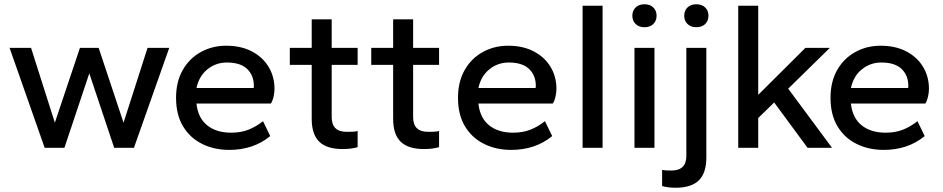

<svg xmlns="http://www.w3.org/2000/svg" viewBox="-20 -695 4437 903"><path d="M190 0 25 -470H126L238 -118L356 -470H444L561 -118L674 -470H776L610 0H517L400 -350L283 0Z M1058 10Q987 10 930 -18.5Q873 -47 840.5 -101.5Q808 -156 808 -235Q808 -310 839 -365Q870 -420 924 -450Q978 -480 1044 -480Q1113 -480 1164 -453.5Q1215 -427 1243 -381Q1271 -335 1271 -277Q1271 -260 1266.5 -240Q1262 -220 1254 -208H904Q911 -141 954 -106Q997 -71 1067 -71Q1113 -71 1148.5 -85Q1184 -99 1217 -125L1251 -55Q1172 10 1058 10ZM904 -281H1173Q1174 -285 1174 -291Q1174 -340 1142.5 -370.5Q1111 -401 1047 -401Q995 -401 955.5 -369Q916 -337 904 -281Z M1591 6Q1517 6 1481.5 -28.5Q1446 -63 1446 -136V-390H1343V-470H1446V-604H1540V-470H1662V-390H1540V-144Q1540 -75 1610 -75Q1622 -75 1637.5 -75.5Q1653 -76 1662 -79V-3Q1633 6 1591 6Z M1974 6Q1900 6 1864.5 -28.5Q1829 -63 1829 -136V-390H1726V-470H1829V-604H1923V-470H2045V-390H1923V-144Q1923 -75 1993 -75Q2005 -75 2020.5 -75.5Q2036 -76 2045 -79V-3Q2016 6 1974 6Z M2384 10Q2313 10 2256 -18.5Q2199 -47 2166.5 -101.5Q2134 -156 2134 -235Q2134 -310 2165 -365Q2196 -420 2250 -450Q2304 -480 2370 -480Q2439 -480 2490 -453.5Q2541 -427 2569 -381Q2597 -335 2597 -277Q2597 -260 2592.5 -240Q2588 -220 2580 -208H2230Q2237 -141 2280 -106Q2323 -71 2393 -71Q2439 -71 2474.5 -85Q2510 -99 2543 -125L2577 -55Q2498 10 2384 10ZM2230 -281H2499Q2500 -285 2500 -291Q2500 -340 2468.5 -370.5Q2437 -401 2373 -401Q2321 -401 2281.5 -369Q2242 -337 2230 -281Z M2720 0V-668H2814V0Z M3011 -567Q2985 -567 2969.5 -582Q2954 -597 2954 -621Q2954 -645 2969.5 -660Q2985 -675 3011 -675Q3037 -675 3052.5 -660Q3068 -645 3068 -621Q3068 -597 3052.5 -582Q3037 -567 3011 -567ZM2964 0V-470H3058V0Z M3255 -567Q3229 -567 3213.5 -582Q3198 -597 3198 -621Q3198 -645 3213.5 -660Q3229 -675 3255 -675Q3281 -675 3296.5 -660Q3312 -645 3312 -621Q3312 -597 3296.5 -582Q3281 -567 3255 -567ZM3157 188Q3140 188 3123.5 186Q3107 184 3094 180V104Q3104 106 3115.5 106.5Q3127 107 3138 107Q3208 107 3208 38V-470H3302V46Q3302 119 3266.5 153.5Q3231 188 3157 188Z M3452 0V-668H3546V-249L3768 -470H3883L3687 -278L3893 0H3778L3621 -213L3546 -140V0Z M4136 10Q4065 10 4008 -18.5Q3951 -47 3918.5 -101.5Q3886 -156 3886 -235Q3886 -310 3917 -365Q3948 -420 4002 -450Q4056 -480 4122 -480Q4191 -480 4242 -453.5Q4293 -427 4321 -381Q4349 -335 4349 -277Q4349 -260 4344.5 -240Q4340 -220 4332 -208H3982Q3989 -141 4032 -106Q4075 -71 4145 -71Q4191 -71 4226.5 -85Q4262 -99 4295 -125L4329 -55Q4250 10 4136 10ZM3982 -281H4251Q4252 -285 4252 -291Q4252 -340 4220.5 -370.5Q4189 -401 4125 -401Q4073 -401 4033.5 -369Q3994 -337 3982 -281Z"/></svg>

Font: Gantari Medium
Style: Regular
Weight: 500
Designer: Anugrah Pasau
Foundry: Lafontype
Version: Version 1.000; ttfautohint (v1.8.4.7-5d5b)